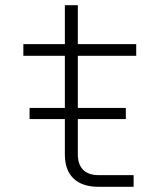

<svg xmlns="http://www.w3.org/2000/svg" viewBox="-20 -720 640 740"><path d="M505 -505H280V-304H465V-261H280V-125Q280 -86 300.5 -65.5Q321 -45 360 -45H495V0H360Q297 0 263.5 -32Q230 -64 230 -125V-261H94V-304H230V-505H70V-550H230V-700H280V-550H505Z"/></svg>

Font: JetBrains Mono Extra Light
Style: Regular
Weight: 200
Monospace: yes
Designer: Philipp Nurullin, Konstantin Bulenkov
Foundry: JetBrains
Version: 2.002